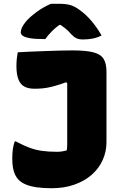

<svg xmlns="http://www.w3.org/2000/svg" viewBox="-20 -977 640 1017"><path d="M283 -173Q297 -173 309 -175Q321 -177 333 -180Q335 -188 335.5 -197Q336 -206 336 -216Q336 -226 336 -237Q336 -276 336 -316Q336 -356 336 -397Q336 -438 336 -480.5Q336 -523 336 -568L356 -524L315 -551L364 -553Q328 -540 300.5 -531Q273 -522 250 -516.5Q227 -511 206 -509Q185 -507 163 -507Q129 -507 108 -519Q87 -531 77 -558Q67 -585 67 -627Q67 -647 69 -666Q71 -685 74 -700Q104 -702 141.5 -703.5Q179 -705 218.5 -706.5Q258 -708 296 -709Q334 -710 363 -710Q435 -710 474 -700Q513 -690 528.5 -665.5Q544 -641 544 -597Q544 -560 544 -516.5Q544 -473 544 -425Q544 -377 544 -326Q544 -275 544 -223Q544 -174 524 -129.5Q504 -85 466 -51.5Q428 -18 374 1Q320 20 254 20Q211 20 177.5 15.5Q144 11 120 1.5Q96 -8 80 -23Q68 -35 60 -51.5Q52 -68 48.5 -89.5Q45 -111 45 -138Q45 -165 48 -186.5Q51 -208 58 -228H64Q103 -207 135 -195Q167 -183 201.5 -178Q236 -173 283 -173ZM250 -957Q257 -957 264 -957Q271 -957 277.5 -957Q284 -957 291 -957Q326 -957 350 -951Q374 -945 402 -924Q419 -912 434.5 -897.5Q450 -883 464.5 -866Q479 -849 492.5 -829.5Q506 -810 518 -789Q494 -777 470 -772.5Q446 -768 419 -768Q397 -768 383.5 -775Q370 -782 356 -797Q343 -813 325.5 -827Q308 -841 275 -862L330 -845Q317 -845 299 -845Q281 -845 264 -845L319 -862Q278 -835 255 -811.5Q232 -788 220 -770H214Q164 -770 137 -775Q110 -780 100 -788Q90 -796 90 -805Q90 -817 96 -830.5Q102 -844 115 -860Q126 -874 141.5 -887.5Q157 -901 174.5 -914Q192 -927 211.5 -938Q231 -949 250 -957Z"/></svg>

Font: Recursive Monospace Casual Black
Style: Regular
Weight: 900
Version: Version 1.047